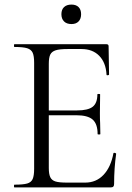

<svg xmlns="http://www.w3.org/2000/svg" viewBox="-20 -818 577 838"><path d="M43 -12Q81 -12 98.5 -17Q116 -22 122.5 -36.5Q129 -51 129 -81V-544Q129 -574 122.5 -588Q116 -602 98.5 -607.5Q81 -613 43 -613Q41 -613 41 -619Q41 -625 43 -625H445Q454 -625 454 -616L456 -493Q456 -490 450.5 -489.5Q445 -489 445 -492Q442 -545 413 -574.5Q384 -604 336 -604H275Q240 -604 223 -598.5Q206 -593 199.5 -580Q193 -567 193 -539V-85Q193 -58 199.5 -44.5Q206 -31 222 -26Q238 -21 272 -21H352Q400 -21 432 -55Q464 -89 475 -149Q475 -151 479 -151Q482 -151 484.5 -149.5Q487 -148 487 -147Q478 -84 478 -15Q478 -7 474.5 -3.5Q471 0 462 0H43Q41 0 41 -6Q41 -12 43 -12ZM313 -315H163V-336H316Q364 -336 384.5 -352Q405 -368 405 -406Q405 -408 411 -408Q417 -408 417 -406L416 -325Q416 -296 417 -281L418 -233Q418 -231 412 -231Q406 -231 406 -233Q406 -277 384.5 -296Q363 -315 313 -315ZM248 -756Q248 -776 259.5 -787Q271 -798 292 -798Q312 -798 323 -787Q334 -776 334 -756Q334 -736 323 -724.5Q312 -713 292 -713Q271 -713 259.5 -724.5Q248 -736 248 -756Z"/></svg>

Font: Cormorant Unicase
Style: Regular
Weight: 400
Designer: Christian Thalmann (Catharsis Fonts)
Foundry: Catharsis Fonts
Version: Version 4.000